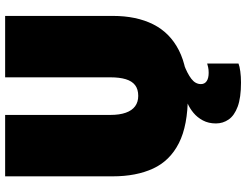

<svg xmlns="http://www.w3.org/2000/svg" viewBox="-128 -626 981 766"><g transform="rotate(-90 363.0 -242.5)"><path d="M365 16Q246 16 175.5 -19.8Q105 -55.5 74 -122.8Q43 -190 43 -284Q43 -301.5 43 -332.5Q43 -363.5 43 -400.8Q43 -438 43 -474Q43 -545.5 43 -600.5Q43 -655.5 43 -713H288Q288 -655.5 288 -600.5Q288 -545.5 288 -474V-293Q288 -256.5 296.8 -231.8Q305.5 -207 322.5 -194.5Q339.5 -182 364 -182Q390.5 -182 406.8 -194.5Q423 -207 430.5 -231.8Q438 -256.5 438 -293V-474Q438 -545.5 438 -600.5Q438 -655.5 438 -713H683Q683 -655.5 683 -600.5Q683 -545.5 683 -474Q683 -438 683 -400Q683 -362 683 -330.5Q683 -299 683 -283Q683 -189.5 649.5 -122.5Q616 -55.5 545.8 -19.8Q475.5 16 365 16ZM417 228Q357 228 321.2 214.8Q285.5 201.5 269.8 178.8Q254 156 254 128Q254 98.5 266 76Q278 53.5 296.5 38.2Q315 23 334 15V-27L445 -41L490 0Q453.5 13.5 432.2 29.8Q411 46 411 68Q411 83 422.8 91Q434.5 99 456 99Q469 99 478.5 96.8Q488 94.5 493 93V218Q482 222.5 461.5 225.2Q441 228 417 228Z"/></g></svg>

Font: Commissioner Thin Black
Style: Regular
Weight: 900
Version: Version 1.000